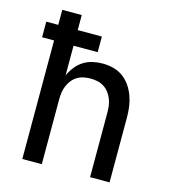

<svg xmlns="http://www.w3.org/2000/svg" viewBox="-109 -825 819 914"><g transform="rotate(15 300.0 -367.5)"><path d="M85 0V-584H26V-661H85V-735H181V-661H300V-584H181V-438Q191 -460 206.5 -480Q222 -500 243 -513.5Q264 -527 288.5 -532.5Q313 -538 337 -538Q364 -538 390 -531.5Q416 -525 437.5 -509.5Q459 -494 474.5 -471.5Q490 -449 499 -424Q508 -399 511.5 -373Q515 -347 515 -320V0H419V-320Q419 -337 416.5 -354Q414 -371 407.5 -386.5Q401 -402 390.5 -415.5Q380 -429 365.5 -438Q351 -447 334 -450.5Q317 -454 300 -454Q283 -454 266 -450.5Q249 -447 234.5 -438Q220 -429 209.5 -415.5Q199 -402 192.5 -386.5Q186 -371 183.5 -354Q181 -337 181 -320V0Z"/></g></svg>

Font: Iosevka Curly Medium Extended
Style: Regular
Weight: 500
Width: 7
Monospace: yes
Designer: Belleve Invis
Foundry: Belleve Invis
Version: Version 11.1.0; ttfautohint (v1.8.3)